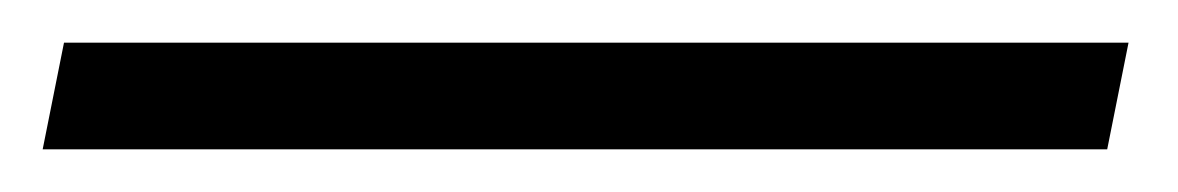

<svg xmlns="http://www.w3.org/2000/svg" viewBox="-32 -10 552 90"><path d="M487 60H-12L-2 10H497Z"/></svg>

Font: Trochut
Style: Italic
Weight: 400
Italic angle: -12°
Designer: Andreu Balius
Foundry: Andreu Balius
Version: Version 1.001